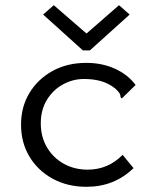

<svg xmlns="http://www.w3.org/2000/svg" viewBox="-20 -708 590 739"><path d="M313 11Q240 11 183 -20Q126 -51 93.5 -105Q61 -159 61 -228Q61 -297 93.5 -350.5Q126 -404 182.5 -435Q239 -466 312 -466Q373 -466 422.5 -443.5Q472 -421 502 -381L456 -336L449 -329L444 -334Q444 -342 440.5 -348.5Q437 -355 424 -367Q399 -387 369.5 -395.5Q340 -404 303 -404Q261 -404 223 -383.5Q185 -363 161 -324.5Q137 -286 137 -233Q137 -181 161 -140.5Q185 -100 226 -77.5Q267 -55 317 -55Q396 -55 452 -112L494 -61Q420 11 313 11ZM187 -688 313 -579 438 -688 479 -652 326 -514H299L146 -652Z"/></svg>

Font: Inconsolata SemiExpanded
Style: Regular
Weight: 400
Width: 6
Monospace: yes
Designer: Raph Levien, Cyreal, Brenton Simpson
Foundry: Raph Levien, Cyreal, Google
Version: Version 3.000; ttfautohint (v1.8.2.53-6de2)